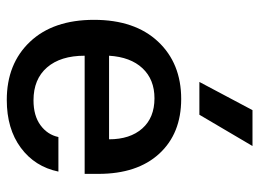

<svg xmlns="http://www.w3.org/2000/svg" viewBox="-120 -642 772 572"><g transform="rotate(90 266.0 -356.0)"><path d="M277.8 9.8Q169.9 9.8 104.5 -59.3Q39.1 -128.4 39.1 -250Q39.1 -371.6 103.8 -440.7Q168.5 -509.8 274.9 -509.8Q377.9 -509.8 438 -444.3Q498 -378.9 498 -263.2V-222.2H146Q146 -150.4 180.9 -110.1Q215.8 -69.8 278.8 -69.8Q324.7 -69.8 353 -90.6Q381.3 -111.3 388.2 -144H491.2Q476.6 -73.7 420.2 -32Q363.8 9.8 277.8 9.8ZM146 -294.9H395Q395 -357.4 362.8 -393.8Q330.6 -430.2 272.9 -430.2Q216.8 -430.2 183.3 -394.5Q149.9 -358.9 146 -294.9ZM224.1 -564 308.1 -722.2H415L321.8 -564Z"/></g></svg>

Font: TASA Orbiter Deck Medium
Style: Regular
Weight: 500
Designer: Weizhong Zhang
Version: Version 1.000;Glyphs 3.1.2 (3151)